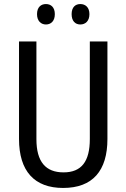

<svg xmlns="http://www.w3.org/2000/svg" viewBox="-20 -919 625 949"><path d="M163 -849C163 -815 183 -798 207 -798C232 -798 251 -815 251 -849C251 -883 232 -899 207 -899C183 -899 163 -884 163 -849ZM334 -849C334 -815 352 -798 377 -798C402 -798 422 -815 422 -849C422 -883 402 -899 377 -899C353 -899 334 -884 334 -849ZM511 -232V-714H424V-232C424 -121 383 -67 294 -67C206 -67 160 -119 160 -231V-714H74V-232C74 -73 150 10 292 10C438 10 511 -75 511 -232Z"/></svg>

Font: Noto Sans Malayalam Condensed
Style: Regular
Weight: 400
Width: 3
Designer: Jelle Bosma - Monotype Design Team
Foundry: Monotype Imaging Inc.
Version: Version 2.104